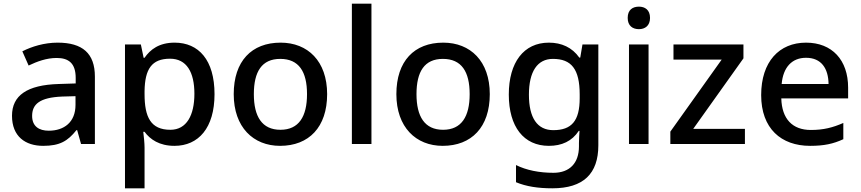

<svg xmlns="http://www.w3.org/2000/svg" viewBox="-20 -831 4663 1040"><path d="M292 -600C220 -600 152 -579 101 -553L135 -476C181 -498 232 -517 287 -517C352 -517 390 -488 390 -409V-379L298 -376C127 -371 45 -314 45 -204C45 -92 117 -41 214 -41C304 -41 347 -67 394 -126H398L419 -51H494V-416C494 -542 427 -600 292 -600ZM317 -308 389 -310V-263C389 -169 327 -123 244 -123C191 -123 154 -147 154 -203C154 -266 194 -303 317 -308Z M926 -600C842 -600 794 -563 763 -518H758L743 -590H657V189H763V-31C763 -56 759 -93 756 -117H763C793 -76 843 -41 925 -41C1055 -41 1142 -138 1142 -321C1142 -506 1056 -600 926 -600ZM901 -513C991 -513 1033 -440 1033 -323C1033 -207 991 -128 903 -128C796 -128 763 -197 763 -322V-338C765 -456 801 -513 901 -513Z M1752 -321C1752 -500 1647 -600 1500 -600C1343 -600 1246 -500 1246 -321C1246 -142 1352 -41 1497 -41C1653 -41 1752 -142 1752 -321ZM1355 -321C1355 -443 1398 -512 1498 -512C1599 -512 1643 -443 1643 -321C1643 -200 1599 -128 1499 -128C1399 -128 1355 -200 1355 -321Z M1992 -51V-811H1886V-51Z M2633 -321C2633 -500 2528 -600 2381 -600C2224 -600 2127 -500 2127 -321C2127 -142 2233 -41 2378 -41C2534 -41 2633 -142 2633 -321ZM2236 -321C2236 -443 2279 -512 2379 -512C2480 -512 2524 -443 2524 -321C2524 -200 2480 -128 2380 -128C2280 -128 2236 -200 2236 -321Z M2953 -600C2817 -600 2736 -493 2736 -319C2736 -144 2817 -41 2953 -41C3023 -41 3078 -66 3115 -122H3119C3118 -108 3116 -73 3116 -56V-38C3116 53 3065 105 2978 105C2901 105 2831 91 2775 63V156C2830 179 2894 189 2972 189C3140 189 3221 110 3221 -44V-590H3135L3123 -519H3118C3079 -574 3022 -600 2953 -600ZM2975 -512C3075 -512 3120 -457 3120 -319V-299C3120 -176 3076 -126 2977 -126C2890 -126 2845 -193 2845 -318C2845 -444 2891 -512 2975 -512Z M3441 -795C3407 -795 3380 -778 3380 -734C3380 -691 3407 -673 3441 -673C3473 -673 3501 -691 3501 -734C3501 -778 3473 -795 3441 -795ZM3493 -590H3387V-51H3493Z M4015 -51V-133H3735L4007 -515V-590H3628V-508H3889L3611 -118V-51Z M4346 -600C4201 -600 4103 -497 4103 -316C4103 -135 4211 -41 4368 -41C4444 -41 4494 -52 4548 -77V-165C4491 -140 4441 -127 4372 -127C4272 -127 4215 -187 4212 -298H4574V-356C4574 -506 4487 -600 4346 -600ZM4346 -518C4429 -518 4467 -460 4468 -376H4214C4222 -467 4270 -518 4346 -518Z"/></svg>

Font: Noto Sans Tamil UI Medium
Style: Regular
Weight: 500
Designer: Jelle Bosma - Monotype Design Team
Foundry: Monotype Imaging Inc.
Version: Version 2.004